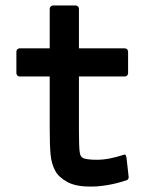

<svg xmlns="http://www.w3.org/2000/svg" viewBox="-20 -620 540 703"><path d="M446 39Q409 52 371.5 58Q334 64 308 63Q256 63 225 45.5Q194 28 182 5Q168 -21 165 -56Q162 -91 162 -151V-340H52Q47 -340 43.5 -343.5Q40 -347 40 -352V-431Q40 -436 43.5 -439.5Q47 -443 52 -443H162V-588Q162 -593 166 -596.5Q170 -600 175 -600H256Q262 -600 265.5 -596.5Q269 -593 269 -588V-443H437Q442 -443 445.5 -439.5Q449 -436 449 -431V-352Q449 -347 445.5 -343.5Q442 -340 437 -340H269V-145Q269 -80 272 -62Q274 -43 290.5 -39Q307 -35 335 -35Q358 -35 383 -40Q408 -45 432 -53Q437 -55 439 -53.5Q441 -52 443 -44L451 27Q452 34 446 39Z"/></svg>

Font: NanumGothicCoding
Style: Bold
Weight: 700
Monospace: yes
Designer: Kwon Bruce; Nicolas Noh; Sung-woo Choi; Go-un Cha; Soo-hyun Park;
Foundry: NHN Corporation
Version: Version 2.000;PS 1;hotconv 1.0.49;makeotf.lib2.0.14853